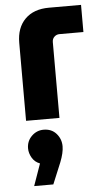

<svg xmlns="http://www.w3.org/2000/svg" viewBox="-57 -548 478 888"><g transform="rotate(-5 182.5 -104.0)"><path d="M54 0V-362Q54 -432 94 -472Q134 -512 205 -512H354V-386H243Q229 -386 219 -376.5Q209 -367 209 -352V0ZM65 304 101 202Q77 193 64.5 171.5Q52 150 52 128Q52 94 75.5 71Q99 48 131 48Q168 48 190 73Q212 98 212 132Q212 162 195 205L154 304Z"/></g></svg>

Font: MuseoModerno Thin
Style: Bold
Weight: 700
Version: Version 1.003